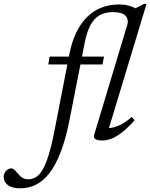

<svg xmlns="http://www.w3.org/2000/svg" viewBox="-200 -732 794 1014"><path d="M55 -391.5 62 -433H349L341.5 -391.5ZM167 -97.5Q147 3 120.2 72Q93.5 141 60.5 183Q27.5 225 -10.8 243.8Q-49 262.5 -92.5 262.5Q-136.5 262.5 -158.5 245.5Q-180.5 228.5 -180.5 202.5Q-180.5 185 -168.5 171Q-156.5 157 -137.5 157Q-128 159.5 -119.5 169Q-111 178.5 -100 191Q-89.5 203.5 -77 209.2Q-64.5 215 -52 215Q-31 215 -12.2 204.8Q6.5 194.5 23 167.5Q39.5 140.5 55.2 92Q71 43.5 86 -33L166.5 -446.5Q179 -510 202 -558.5Q225 -607 258.2 -640.5Q291.5 -674 334.2 -691.2Q377 -708.5 429 -708.5Q441.5 -708.5 454.2 -707Q467 -705.5 480 -702Q493 -698.5 505.8 -693Q518.5 -687.5 531 -680L494 -677L561.5 -712H574L375.5 -55.5Q401 -56.5 433.2 -71.8Q465.5 -87 496 -114.5L511 -97Q474.5 -56 444 -32.5Q413.5 -9 388 0.5Q362.5 10 340 10Q315.5 10 304 2.8Q292.5 -4.5 298 -22L473 -603.5Q480 -629.5 462.8 -648.8Q445.5 -668 396 -668Q354 -668 324.8 -650.8Q295.5 -633.5 277 -597.8Q258.5 -562 247.5 -507Z"/></svg>

Font: Newsreader 17pt
Style: Italic
Weight: 400
Italic angle: -17°
Version: Version 1.003